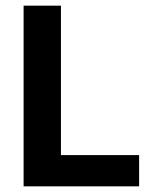

<svg xmlns="http://www.w3.org/2000/svg" viewBox="-20 -659 539 679"><path d="M195.5 0H63.5V-639H195.5ZM137.5 -110.5H472V0H137.5Z"/></svg>

Font: Anek Latin Medium SemiBold
Style: Regular
Weight: 600
Version: Version 1.003